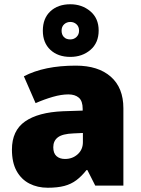

<svg xmlns="http://www.w3.org/2000/svg" viewBox="-20 -871 663 901"><path d="M336 -563Q441 -563 500 -511Q559 -459 559 -363V0H427L390 -73H386Q363 -44 338.5 -25.5Q314 -7 282 1.5Q250 10 204 10Q156 10 118 -9.5Q80 -29 58 -68.5Q36 -108 36 -169Q36 -258 97.5 -301Q159 -344 276 -349L368 -352V-360Q368 -397 350 -412.5Q332 -428 301 -428Q268 -428 228 -416.5Q188 -405 147 -387L92 -513Q140 -538 200.5 -550.5Q261 -563 336 -563ZM325 -245Q273 -243 251.5 -226.5Q230 -210 230 -180Q230 -152 245 -138.5Q260 -125 285 -125Q320 -125 344.5 -147Q369 -169 369 -204V-247ZM310 -604Q252 -604 216.5 -637Q181 -670 181 -727Q181 -785 216.5 -818Q252 -851 310 -851Q365 -851 404 -818Q443 -785 443 -728Q443 -670 404.5 -637Q366 -604 310 -604ZM310 -686Q327 -686 339 -697.5Q351 -709 351 -727Q351 -746 339 -757Q327 -768 310 -768Q293 -768 281 -757Q269 -746 269 -727Q269 -709 279.5 -697.5Q290 -686 310 -686Z"/></svg>

Font: Noto Sans Devanagari Black
Style: Regular
Weight: 900
Version: Version 2.003